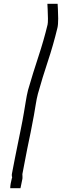

<svg xmlns="http://www.w3.org/2000/svg" viewBox="-20 -806 358 1013"><path d="M88 187H34Q34 176 36.5 162Q39 148 42 137Q45 126 45 126Q44 131 42.5 123.5Q41 116 45 100Q52 64 58.5 30Q65 -4 72 -37Q81 -82 90 -125.5Q99 -169 106 -211Q111 -239 116 -271Q121 -303 128 -331Q154 -421 182.5 -507Q211 -593 231 -676Q232 -681 232.5 -688Q233 -695 233 -708Q233 -733 231.5 -756.5Q230 -780 230 -786H284Q284 -784 285.5 -759Q287 -734 287 -708Q287 -692 286 -679.5Q285 -667 283 -659Q261 -568 232.5 -482.5Q204 -397 180 -311Q173 -284 168.5 -254.5Q164 -225 159 -198Q151 -153 142 -109Q133 -65 124 -22Q118 9 111.5 42.5Q105 76 98 113Q98 111 98.5 123Q99 135 98 139Q98 138 95.5 150.5Q93 163 90.5 175Q88 187 88 187Z"/></svg>

Font: Syne
Style: Italic
Weight: 400
Italic angle: -9°
Designer: Lucas Descroix
Foundry: Bonjour Monde
Version: Version 2.000; ttfautohint (v1.8.3)